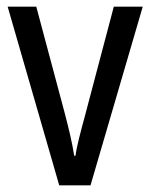

<svg xmlns="http://www.w3.org/2000/svg" viewBox="-20 -557 451 577"><path d="M158 0H252L409 -537H322L234 -204C222 -160 210 -115 207 -89H203C197 -129 185 -177 174 -219L89 -537H3Z"/></svg>

Font: Noto Sans Lao Condensed
Style: Regular
Weight: 400
Width: 3
Designer: Monotype Design Team
Foundry: Monotype Imaging Inc.
Version: Version 2.004